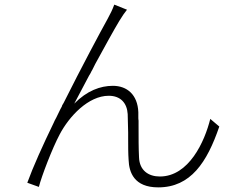

<svg xmlns="http://www.w3.org/2000/svg" viewBox="-20 -783 1040 830"><path d="M928 -236 889 -269C865 -172 797 -20 671 -20C622 -20 583 -46 581 -103C579 -141 579 -190 579 -240V-250V-261C578 -266 578 -272 578 -277V-288C578 -291 578 -295 578 -298C575 -374 529 -412 468 -412C414 -412 356 -391 301 -335C319 -369 341 -411 365 -456L371 -466L376 -476C377 -478 378 -480 379 -481L392 -507C433 -582 473 -655 496 -693C508 -713 520 -730 529 -741L474 -763C466 -741 457 -723 445 -701C415 -647 334 -496 255 -338L249 -328C248 -326 248 -324 247 -322L241 -311C235 -299 229 -286 223 -274L217 -263L212 -252C165 -155 123 -62 98 7L148 25C160 -22 206 -142 238 -202C279 -280 362 -369 450 -369C501 -369 529 -338 532 -290C533 -264 533 -237 534 -210V-200C534 -198 534 -196 534 -195V-184C534 -152 534 -120 536 -91C538 -39 559 27 664 27C804 27 875 -81 928 -236Z"/></svg>

Font: Glow Sans SC Normal Light
Style: Regular
Weight: 300
Designer: Ryoko NISHIZUKA (kana, bopomofo & ideographs); Paul D. Hunt (Latin, Greek & Cyrillic); Sandoll Communications, Soo-young
Version: Version 0.93